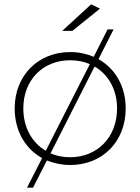

<svg xmlns="http://www.w3.org/2000/svg" viewBox="-20 -763 650 889"><path d="M443 -723 402 -743 268 -620H315ZM436 -489 506 -627H478L414 -500C381 -514 344 -522 305 -522C157 -522 48 -414 48 -261C48 -157 97 -74 175 -31L105 106H133L197 -20C230 -7 266 1 305 1C454 1 562 -107 562 -261C562 -364 513 -446 436 -489ZM88 -261C88 -393 179 -484 305 -484C338 -484 369 -478 396 -466L192 -65C128 -102 88 -173 88 -261ZM305 -35C272 -35 241 -41 214 -53L418 -455C482 -418 522 -348 522 -261C522 -128 431 -35 305 -35Z"/></svg>

Font: Montserrat ExtraLight
Style: Regular
Weight: 250
Designer: Julieta Ulanovsky
Foundry: Julieta Ulanovsky
Version: Version 4.000